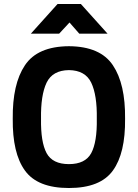

<svg xmlns="http://www.w3.org/2000/svg" viewBox="-20 -934 692 964"><path d="M135 -765H277L329 -821L378 -765H520L386 -914H269ZM326 -110Q244 -110 214 -165Q184 -221 186 -338Q184 -456 214 -519Q244 -581 326 -582Q408 -581 438 -519Q468 -456 466 -338Q468 -221 438 -165Q408 -110 326 -110ZM326 10Q484 10 547 -78Q610 -165 608 -338Q610 -512 547 -606Q484 -701 326 -702Q168 -701 105 -606Q42 -512 44 -338Q42 -165 105 -78Q168 10 326 10Z"/></svg>

Font: RazerF5
Style: Bold
Weight: 700
Foundry: Razer Inc.
Version: Version 1.000;PS 001.001;hotconv 1.0.56